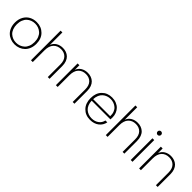

<svg xmlns="http://www.w3.org/2000/svg" viewBox="289 -2062 3393 3393"><g transform="rotate(45 1985.0 -366.0)"><path d="M589.8 -272Q589.8 -208 569.1 -155Q548.3 -102.1 512.2 -66.7Q476.1 -31.2 426.8 -11.7Q377.4 7.8 320.8 7.8Q264.2 7.8 215.1 -11.7Q166 -31.2 130.4 -66.7Q94.7 -102.1 74.5 -155Q54.2 -208 54.2 -272Q54.2 -356.4 89.8 -420.2Q125.5 -483.9 186.3 -516.8Q247.1 -549.8 323.2 -549.8Q439.5 -549.8 514.6 -474.4Q589.8 -398.9 589.8 -272ZM118.7 -378.4Q100.1 -331.5 100.1 -272Q100.1 -212.4 118.4 -165.3Q136.7 -118.2 168 -89.8Q199.2 -61.5 238 -46.9Q276.9 -32.2 320.8 -32.2Q364.7 -32.2 404.1 -46.9Q443.4 -61.5 475.3 -89.8Q507.3 -118.2 526.1 -165.3Q544.9 -212.4 544.9 -272Q544.9 -331.5 526.1 -378.4Q507.3 -425.3 475.8 -453.6Q444.3 -481.9 405 -496.6Q365.7 -511.2 321.8 -511.2Q277.8 -511.2 238.8 -496.6Q199.7 -481.9 168.5 -453.6Q137.2 -425.3 118.7 -378.4Z M726.6 0V-740.2H771.5V-428.2Q794.9 -489.7 848.6 -522Q902.3 -554.2 972.7 -554.2Q1018.6 -554.2 1057.4 -540Q1096.2 -525.9 1126.2 -497.6Q1156.2 -469.2 1173.3 -423.3Q1190.4 -377.4 1190.4 -317.9V0H1146.5V-314.9Q1146.5 -411.6 1097.2 -463.4Q1047.9 -515.1 964.4 -515.1Q876.5 -515.1 824 -458.7Q771.5 -402.3 771.5 -293V0Z M1769 0V-314.9Q1769 -411.6 1719.7 -463.4Q1670.4 -515.1 1586.9 -515.1Q1499 -515.1 1446.5 -458.7Q1394 -402.3 1394 -293V0H1349.1V-543H1394V-428.2Q1417.5 -489.7 1471.2 -522Q1524.9 -554.2 1594.2 -554.2Q1640.6 -554.2 1679.7 -540Q1718.8 -525.9 1748.8 -497.6Q1778.8 -469.2 1795.9 -423.3Q1813 -377.4 1813 -317.9V0Z M1989.7 -291H2415.5Q2418 -345.7 2401.4 -388.9Q2384.8 -432.1 2354.7 -458.5Q2324.7 -484.9 2286.9 -498.5Q2249 -512.2 2206.5 -512.2Q2164.1 -512.2 2126.5 -498.5Q2088.9 -484.9 2058.6 -458.3Q2028.3 -431.6 2010 -388.7Q1991.7 -345.7 1989.7 -291ZM2456.5 -178.2Q2440.4 -95.2 2374.8 -43.7Q2309.1 7.8 2207.5 7.8Q2091.3 7.8 2017.6 -68.1Q1943.8 -144 1943.8 -272Q1943.8 -399.9 2017.1 -474.9Q2090.3 -549.8 2207.5 -549.8Q2266.6 -549.8 2315.4 -529.8Q2364.3 -509.8 2395.5 -476.1Q2426.8 -442.4 2443.6 -399.2Q2460.4 -356 2460.4 -308.1Q2460.4 -272 2458.5 -253.9H1989.7Q1991.2 -199.2 2009.5 -155.8Q2027.8 -112.3 2058.3 -85.4Q2088.9 -58.6 2126.7 -44.7Q2164.6 -30.8 2207.5 -30.8Q2287.6 -30.8 2341.8 -70.6Q2396 -110.4 2409.7 -178.2Z M2596.7 0V-740.2H2641.6V-428.2Q2665 -489.7 2718.8 -522Q2772.5 -554.2 2842.8 -554.2Q2888.7 -554.2 2927.5 -540Q2966.3 -525.9 2996.3 -497.6Q3026.4 -469.2 3043.5 -423.3Q3060.5 -377.4 3060.5 -317.9V0H3016.6V-314.9Q3016.6 -411.6 2967.3 -463.4Q2918 -515.1 2834.5 -515.1Q2746.6 -515.1 2694.1 -458.7Q2641.6 -402.3 2641.6 -293V0Z M3219.2 0V-543H3264.2V0ZM3273.2 -661.9Q3260.3 -648.9 3242.2 -648.9Q3224.1 -648.9 3211.2 -661.9Q3198.2 -674.8 3198.2 -693.8Q3198.2 -712.9 3211.2 -725.3Q3224.1 -737.8 3242.2 -737.8Q3260.3 -737.8 3273.2 -725.3Q3286.1 -712.9 3286.1 -693.8Q3286.1 -674.8 3273.2 -661.9Z M3849.1 0V-314.9Q3849.1 -411.6 3799.8 -463.4Q3750.5 -515.1 3667 -515.1Q3579.1 -515.1 3526.6 -458.7Q3474.1 -402.3 3474.1 -293V0H3429.2V-543H3474.1V-428.2Q3497.6 -489.7 3551.3 -522Q3605 -554.2 3674.3 -554.2Q3720.7 -554.2 3759.8 -540Q3798.8 -525.9 3828.9 -497.6Q3858.9 -469.2 3876 -423.3Q3893.1 -377.4 3893.1 -317.9V0Z"/></g></svg>

Font: SVN-Poppins ExtraLight
Style: Regular
Weight: 200
Designer: Ninad Kale (Devanagari), Jonny Pinhorn (Latin)
Foundry: Indian Type Foundry
Version: Version 3.002 2017